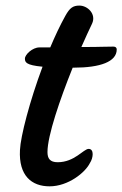

<svg xmlns="http://www.w3.org/2000/svg" viewBox="-20 -656 434 681"><path d="M50.8 -124C45.9 -32.7 92.3 4.9 155.8 4.9C222.2 4.9 282.7 -44.4 298.8 -77.6C311 -95.7 314.5 -127.9 294.4 -127.9C276.4 -127.9 244.6 -80.6 184.6 -80.6C157.2 -80.6 148.4 -93.8 148.4 -116.7C148.4 -174.8 192.4 -303.2 237.8 -416H241.7C335.4 -416 394 -437 394 -480.5C394 -486.3 390.6 -490.7 382.3 -490.7C339.4 -490.7 342.3 -489.3 280.3 -489.3H268.6C282.7 -521.5 295.9 -549.8 306.6 -572.3C322.3 -606.4 290.5 -636.2 261.7 -636.2C238.3 -636.2 227.1 -627.4 211.9 -600.1C192.9 -565.9 174.8 -527.3 158.2 -487.8H119.6C95.2 -487.8 68.4 -462.4 68.4 -448.2C68.4 -435.5 71.8 -424.8 130.9 -419.4C85 -296.4 53.2 -173.3 50.8 -124Z"/></svg>

Font: Courgette
Style: Regular
Weight: 400
Designer: Karolina Lach
Foundry: Karolina Lach
Version: Version 1.002